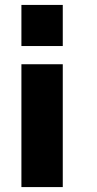

<svg xmlns="http://www.w3.org/2000/svg" viewBox="-20 -581 395 780"><path d="M67 179H235V-320H67ZM67 -394H235V-561H67Z"/></svg>

Font: Malmofest
Style: Bold
Weight: 700
Designer: Jonny Pinhorn (Poppins), Kolossal
Version: Version 1.004;Glyphs 3.1.2 (3151)